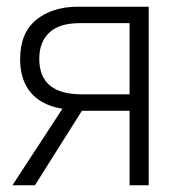

<svg xmlns="http://www.w3.org/2000/svg" viewBox="-20 -552 545 572"><path d="M84 0H17L166 -228Q128 -234 99.5 -252Q71 -270 55.5 -301Q40 -332 40 -376Q40 -454 88 -493Q136 -532 212 -532H423V0H366V-222H224ZM97 -377Q97 -323 129 -297Q161 -271 223 -271H366V-483H217Q157 -483 127 -455Q97 -427 97 -377Z"/></svg>

Font: Noto Sans Display Light
Style: Regular
Weight: 300
Designer: Monotype Design Team
Foundry: Monotype Imaging Inc.
Version: Version 2.003